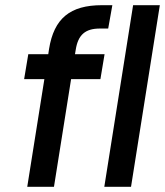

<svg xmlns="http://www.w3.org/2000/svg" viewBox="-20 -720 636 740"><path d="M365 -610H397L413 -700H373C250 -700 188 -649 169 -531L166 -511H89L73 -415H151L85 0H188L254 -415H367L383 -511H269L272 -529C281 -586 309 -610 365 -610ZM493 -700 382 0H485L596 -700Z"/></svg>

Font: Arthouse Owned Medium
Style: Italic
Weight: 500
Italic angle: -10°
Designer: Jeremy Tribby
Foundry: Tribby Type
Version: Version 1.000;PS 001.000;hotconv 1.0.88;makeotf.lib2.5.64775